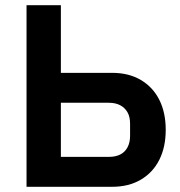

<svg xmlns="http://www.w3.org/2000/svg" viewBox="-20 -718 693 738"><path d="M82 0V-698H214V-438H411Q475 -438 521.5 -410.5Q568 -383 592.5 -334Q617 -285 617 -219Q617 -153 592.5 -104Q568 -55 521.5 -27.5Q475 0 411 0ZM214 -115H398Q424 -115 442 -124Q460 -133 470 -151.5Q480 -170 480 -196V-242Q480 -269 470 -286.5Q460 -304 442 -313.5Q424 -323 398 -323H214Z"/></svg>

Font: IBM Plex Sans SemiBold
Style: Regular
Weight: 600
Designer: Mike Abbink, Paul van der Laan, Pieter van Rosmalen
Foundry: Bold Monday
Version: Version 3.201